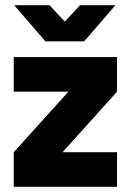

<svg xmlns="http://www.w3.org/2000/svg" viewBox="-20 -720 504 740"><path d="M34.7 -700 154.7 -560.7H304.7L424.7 -700H288.7L229.7 -636.7L170.7 -700ZM33 0H431V-133.3H221L431 -366.7V-500H33V-366.7H243.7L33 -133.3Z"/></svg>

Font: Unageo Variable
Style: Regular
Weight: 300
Designer: Richard Sepsi
Foundry: Richard Sepsi
Version: Version 2.200